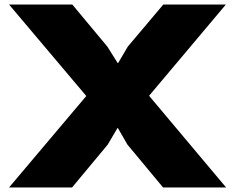

<svg xmlns="http://www.w3.org/2000/svg" viewBox="-20 -830 1041 850"><path d="M981 0H702L544 -190L502 -263H500L457 -190L299 0H20L362 -405L20 -810H300L455 -624L501 -551H503L546 -624L703 -810H980L640 -406Z"/></svg>

Font: TypoPRO Sinkin Sans
Style: 900 X Black
Weight: 950
Designer: Keith Bates
Foundry: K-Type
Version: Sinkin Sans (version 1.0)  by Keith Bates   •   © 2014   www